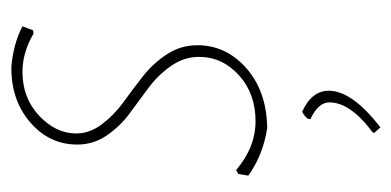

<svg xmlns="http://www.w3.org/2000/svg" viewBox="-200 -296 705 346"><g transform="rotate(-90 153.0 -122.5)"><path d="M207 -455Q249 -451 279 -435L272 -416L266 -415Q232 -435 197 -435Q150 -435 118 -405Q86 -375 86 -338Q86 -314 102.5 -292Q119 -270 142.5 -253Q166 -236 189 -218Q212 -200 228.5 -175Q245 -150 245 -120Q245 -68 203.5 -31.5Q162 5 96 6Q48 -1 10 -28L13 -46L20 -50Q61 -15 108 -15Q158 -15 191 -45Q224 -75 224 -117Q224 -144 207.5 -167.5Q191 -191 168 -208Q145 -225 122 -242Q99 -259 82.5 -283Q66 -307 66 -336Q66 -387 106.5 -421.5Q147 -456 207 -455ZM125 69Q163 86 163 117Q163 159 97 210L87 199L88 196Q142 156 142 118Q142 98 112 84V80Q117 73 125 69Z"/></g></svg>

Font: Alegreya Sans Thin
Style: Italic
Weight: 100
Italic angle: -7°
Designer: Juan Pablo del Peral
Foundry: Huerta Tipografica
Version: Version 2.007